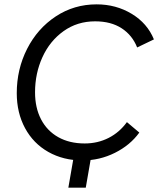

<svg xmlns="http://www.w3.org/2000/svg" viewBox="-20 -726 727 882"><path d="M57 -298Q57 -408 104.5 -501.5Q152 -595 236 -650.5Q320 -706 424 -706Q513 -706 585 -662.5Q657 -619 687 -545L610 -508Q588 -564 539 -596Q490 -628 417 -628Q335 -628 272 -583Q209 -538 175 -463.5Q141 -389 141 -302Q141 -231 168.5 -178Q196 -125 247.5 -96Q299 -67 369 -67Q429 -67 479 -92.5Q529 -118 563 -165L620 -117Q578 -59 508 -24Q438 11 359 11Q271 11 202 -28Q133 -67 95 -137.5Q57 -208 57 -298ZM323 -31H403L374 136H294Z"/></svg>

Font: Fixel Italic Variable 20240409 Display Thin
Style: Italic
Weight: 100
Italic angle: -10°
Designer: AlfaBravo + MacPaw
Foundry: Kyrylo Tkachov, Marchela Mozhyna, Serhii Makarenko, Maria Weinstein, Zakhar Kryvoshyya
Version: Version 1.211;Glyphs 3.2 (3225)